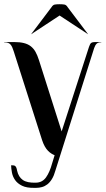

<svg xmlns="http://www.w3.org/2000/svg" viewBox="-44 -740 507 922"><path d="M-22.9 -538.1H22.9Q51.3 -538.1 70.8 -533.2Q90.3 -528.3 103.8 -517.8Q117.2 -507.3 126.5 -491Q135.7 -474.6 143.1 -451.2L252 -108.9L383.3 -514.6Q388.2 -529.8 394 -533.9Q399.9 -538.1 412.1 -538.1H440.9Q442.9 -538.1 442.9 -537.1Q442.9 -536.6 440.9 -536.6Q426.8 -536.6 419.9 -530Q413.1 -523.4 408.2 -509.3L222.2 78.6Q215.3 103.5 205.3 119.9Q195.3 136.2 183.1 145.5Q170.9 154.8 157.2 158.4Q143.6 162.1 129.9 162.1H119.6Q83.5 162.6 61.8 151.9Q40 141.1 28.6 124.8Q17.1 108.4 13.4 89.1Q9.8 69.8 9.3 53.7Q16.1 53.7 21 54.2Q25.9 54.7 29.1 57.4Q32.2 60.1 34.4 65.2Q36.6 70.3 38.1 79.6Q44.9 109.9 65.7 124.3Q86.4 138.7 128.4 137.2Q159.2 136.7 177 111.8Q194.8 86.9 206.5 43.9L218.3 5.4Q210.9 2.4 202.6 -2.7Q194.3 -7.8 186.3 -16.1Q178.2 -24.4 171.1 -36.9Q164.1 -49.3 158.2 -66.9L22 -493.2Q18.6 -503.9 15.1 -512Q11.7 -520 7.1 -525.6Q2.4 -531.2 -4.6 -533.9Q-11.7 -536.6 -22.9 -536.6Q-24.4 -536.6 -24.4 -537.1Q-24.4 -538.1 -22.9 -538.1ZM379.4 -575.2 242.2 -665.5 105 -575.2 203.1 -705.1Q210 -716.3 218.5 -718Q227.1 -719.7 241.7 -719.7H242.7Q257.3 -719.7 265.9 -718Q274.4 -716.3 281.2 -705.1Z"/></svg>

Font: Unique
Style: Regular
Weight: 400
Designer: Anna Pocius (aka Artmaker)
Foundry: Anna Pocius
Version: Version 1.000 2013 initial release